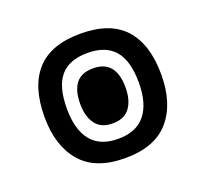

<svg xmlns="http://www.w3.org/2000/svg" viewBox="-90 -573 743 692"><g transform="rotate(-20 281.0 -227.5)"><path d="M281 11Q167 11 112 -53Q57 -117 57 -228Q57 -344 112 -405Q167 -466 281 -466Q395 -466 450 -405Q505 -344 505 -228Q505 -117 450 -53Q395 11 281 11ZM281 -63Q350 -63 384.5 -105.5Q419 -148 419 -228Q419 -313 384.5 -352.5Q350 -392 281 -392Q211 -392 177 -352.5Q143 -313 143 -228Q143 -148 177 -105.5Q211 -63 281 -63ZM281 -122Q236 -122 215 -151Q194 -180 194 -228Q194 -279 215 -306Q236 -333 281 -333Q368 -333 368 -228Q368 -180 347 -151Q326 -122 281 -122Z"/></g></svg>

Font: Noto Sans Thai SemCond Med
Style: Regular
Weight: 500
Width: 4
Designer: Monotype Design Team
Foundry: Monotype Imaging Inc.
Version: Version 2.002; ttfautohint (v1.8.4.7-5d5b)